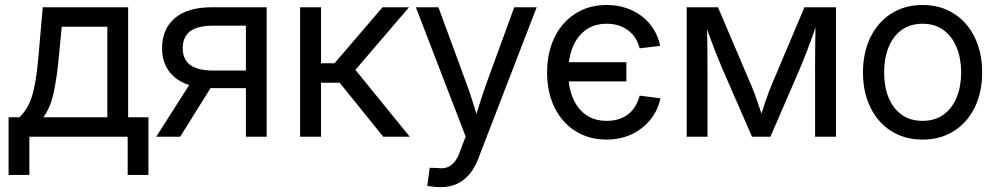

<svg xmlns="http://www.w3.org/2000/svg" viewBox="-20 -559 4078 785"><path d="M15.1 156.2V-79.6H60.1Q76.7 -96.7 88.9 -116.2Q101.1 -135.7 109.9 -162.8Q118.7 -189.9 125.2 -228.5Q131.8 -267.1 136.7 -322.3L154.8 -529.3H503.9V-79.6H586.9V156.2H502V0H100.1V156.2ZM157.2 -79.6H418.9V-449.7H232.4L220.2 -322.3Q212.4 -239.3 199 -178.2Q185.5 -117.2 157.2 -79.6Z M1070.3 0H985.4V-454.1H853.5Q787.1 -454.1 757.1 -430.9Q727.1 -407.7 727.1 -361.8Q727.1 -316.4 757.6 -293.5Q788.1 -270.5 855 -270.5H1022V-198.7H848.6Q747.6 -198.7 695.1 -242.2Q642.6 -285.6 642.6 -361.8Q642.6 -439.5 694.3 -484.4Q746.1 -529.3 846.7 -529.3H1070.3ZM716.8 0H618.7L771 -238.8H865.7Z M1207 0V-529.3H1292.5V-300.3H1347.7L1543.9 -529.3H1652.3L1433.1 -273.4L1655.3 0H1546.9L1368.7 -220.7H1292.5V0Z M1727.1 201.2 1736.8 127 1769 127.9Q1790 130.9 1806.6 125.7Q1823.2 120.6 1836.9 104.7Q1850.6 88.9 1860.8 59.6L1883.8 -1L1680.2 -529.3H1772.5L1886.2 -220.2Q1902.3 -177.2 1915.3 -134.5Q1928.2 -91.8 1941.4 -50.3H1914.6Q1927.7 -91.8 1940.9 -134.5Q1954.1 -177.2 1969.7 -220.2L2082.5 -529.3H2174.3L1935.5 89.4Q1920.9 127.9 1898.9 153.8Q1877 179.7 1847.9 192.9Q1818.8 206.1 1783.7 206.1Q1766.1 206.1 1751.5 204.3Q1736.8 202.6 1727.1 201.2Z M2460.4 11.7Q2387.7 11.7 2332.8 -22.9Q2277.8 -57.6 2247.3 -119.6Q2216.8 -181.6 2216.8 -262.7Q2216.8 -344.2 2247.3 -406.5Q2277.8 -468.8 2332.8 -503.7Q2387.7 -538.6 2460.4 -538.6Q2502.4 -538.6 2538.8 -526.6Q2575.2 -514.6 2604 -492.7Q2632.8 -470.7 2652.1 -439.9Q2671.4 -409.2 2679.2 -371.6L2595.2 -361.3Q2589.8 -383.3 2578.6 -401.6Q2567.4 -419.9 2550.3 -433.3Q2533.2 -446.8 2510.7 -454.3Q2488.3 -461.9 2460.4 -461.9Q2409.2 -461.9 2374 -435.8Q2338.9 -409.7 2321 -364.7Q2303.2 -319.8 2303.2 -262.7Q2303.2 -206.1 2321 -161.4Q2338.9 -116.7 2373.8 -90.8Q2408.7 -64.9 2460.4 -64.9Q2488.3 -64.9 2510.7 -72.3Q2533.2 -79.6 2550 -93.3Q2566.9 -106.9 2578.1 -126Q2589.4 -145 2595.2 -168L2680.2 -157.2Q2672.4 -119.6 2652.8 -88.9Q2633.3 -58.1 2604.2 -35.4Q2575.2 -12.7 2538.8 -0.5Q2502.4 11.7 2460.4 11.7ZM2285.6 -226.1V-304.7H2541V-226.1Z M2787.6 0V-529.3H2915.5L3044.9 -225.6Q3055.2 -202.6 3062.7 -182.4Q3070.3 -162.1 3076.9 -143.1Q3083.5 -124 3089.6 -105.7Q3095.7 -87.4 3101.6 -68.8H3085Q3090.8 -86.9 3096.7 -105Q3102.5 -123 3108.9 -142.3Q3115.2 -161.6 3123 -182.1Q3130.9 -202.6 3140.6 -225.6L3269 -529.3H3397.9V0H3312.5V-271.5Q3312.5 -303.2 3312.7 -330.3Q3313 -357.4 3313.2 -382.3Q3313.5 -407.2 3314 -432.4Q3314.5 -457.5 3314.9 -484.9H3327.6Q3314.9 -447.8 3303.2 -414.8Q3291.5 -381.8 3278.3 -347.7Q3265.1 -313.5 3247.6 -272L3129.9 0H3054.7L2936 -272Q2918.5 -313 2905 -347.2Q2891.6 -381.3 2879.6 -414.6Q2867.7 -447.8 2855 -484.9H2870.1Q2870.6 -459.5 2871.1 -434.8Q2871.6 -410.2 2871.8 -384.8Q2872.1 -359.4 2872.3 -331.5Q2872.6 -303.7 2872.6 -271.5V0Z M3752 11.7Q3679.2 11.7 3624.3 -22.9Q3569.3 -57.6 3538.8 -119.6Q3508.3 -181.6 3508.3 -262.7Q3508.3 -344.2 3538.8 -406.5Q3569.3 -468.8 3624.3 -503.7Q3679.2 -538.6 3752 -538.6Q3824.7 -538.6 3879.6 -503.7Q3934.6 -468.8 3965.1 -406.5Q3995.6 -344.2 3995.6 -262.7Q3995.6 -181.6 3965.1 -119.6Q3934.6 -57.6 3879.6 -22.9Q3824.7 11.7 3752 11.7ZM3752 -64.9Q3803.2 -64.9 3838.4 -90.8Q3873.5 -116.7 3891.6 -161.6Q3909.7 -206.5 3909.7 -262.7Q3909.7 -319.3 3891.6 -364.3Q3873.5 -409.2 3838.4 -435.5Q3803.2 -461.9 3752 -461.9Q3700.7 -461.9 3665.5 -435.8Q3630.4 -409.7 3612.5 -364.7Q3594.7 -319.8 3594.7 -262.7Q3594.7 -206.1 3612.5 -161.4Q3630.4 -116.7 3665.3 -90.8Q3700.2 -64.9 3752 -64.9Z"/></svg>

Font: Inter 24pt
Style: Regular
Weight: 400
Designer: Rasmus Andersson
Foundry: rsms
Version: Version 4.001;git-66647c0bb